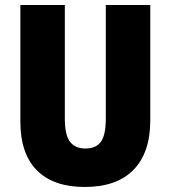

<svg xmlns="http://www.w3.org/2000/svg" viewBox="-20 -734 679 764"><path d="M578 -255Q578 -127 511.5 -58.5Q445 10 317 10Q193 10 127 -56Q61 -122 61 -251V-714H238V-261Q238 -197 258.5 -170Q279 -143 320 -143Q362 -143 381.5 -170Q401 -197 401 -262V-714H578Z"/></svg>

Font: Noto Sans Malayalam Condensed Black
Style: Regular
Weight: 900
Width: 3
Designer: Jelle Bosma - Monotype Design Team
Foundry: Monotype Imaging Inc.
Version: Version 2.104; ttfautohint (v1.8.4.7-5d5b)